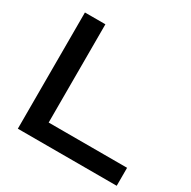

<svg xmlns="http://www.w3.org/2000/svg" viewBox="-165 -912 1069 1073"><g transform="rotate(30 369.0 -375.0)"><path d="M216 -59 157 -116H722V0H84V-750H216Z"/></g></svg>

Font: Unbounded Variable
Style: Regular
Weight: 400
Designer: Luke Prowse, Jean-Baptiste Morizot, Fátima Lázaro, Florian Runge
Foundry: NaN
Version: Version 1.600;FEAKit 1.0